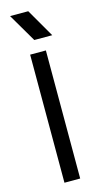

<svg xmlns="http://www.w3.org/2000/svg" viewBox="-120 -800 436 837"><g transform="rotate(-15 98.0 -381.5)"><path d="M61 -578H132V0H61V-578ZM176 -635H95L20 -763H102L176 -635Z"/></g></svg>

Font: Googee
Style: Regular
Weight: 400
Designer: Peter Wiegel
Foundry: CATFonts Peter Wiegel
Version: 1.000